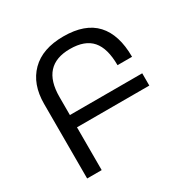

<svg xmlns="http://www.w3.org/2000/svg" viewBox="-162 -877 1019 1030"><g transform="rotate(-30 348.0 -362.0)"><path d="M90 0V-462Q90 -584 160 -654Q230 -724 360 -724Q494 -724 559.5 -653Q625 -582 625 -445H535Q535 -549 492 -598.5Q449 -648 357 -648Q180 -648 180 -453V-341H628V-265H180V0Z"/></g></svg>

Font: Go Noto Current
Style: Regular
Weight: 400
Designer: Monotype Design Team
Foundry: Monotype Imaging Inc.
Version: Version 2.007; ttfautohint (v1.8) -l 8 -r 50 -G 200 -x 14 -D